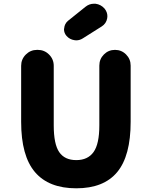

<svg xmlns="http://www.w3.org/2000/svg" viewBox="-20 -1017 803 1024"><path d="M386.7 -12.7Q240.2 -12.7 166.5 -99.1Q92.8 -185.5 92.8 -367.2V-666Q92.8 -701.2 117.7 -726.1Q142.6 -751 177.7 -751H181.6Q216.8 -751 241.7 -726.1Q266.6 -701.2 266.6 -666V-348.6Q266.6 -248 295.9 -205.6Q325.2 -163.1 386.7 -163.1Q448.2 -163.1 479 -206.1Q509.8 -249 509.8 -348.6V-667Q509.8 -702.1 534.2 -726.6Q558.6 -751 593.3 -751Q627.9 -751 652.3 -726.6Q676.8 -702.1 676.8 -667V-367.2Q676.8 -185.5 605 -99.1Q533.2 -12.7 386.7 -12.7ZM421.9 -812.5Q405.3 -801.8 386.7 -801.8Q381.8 -801.8 377 -802.7Q351.6 -806.6 335 -825.2Q321.3 -840.8 321.3 -861.3Q321.3 -864.3 322.3 -866.2Q324.2 -889.6 341.8 -905.3L435.5 -980.5Q456.1 -997.1 480.5 -997.1Q485.4 -997.1 489.3 -997.1Q518.6 -993.2 538.1 -970.7Q552.7 -952.1 552.7 -930.7Q552.7 -925.8 551.8 -919.9Q546.9 -891.6 522.5 -876Z"/></svg>

Font: Gen Jyuu GothicX Heavy
Style: Bold
Weight: 900
Designer: [Source Han Sans]
Ryoko NISHIZUKA  (kana & ideographs); Paul D. Hunt (Latin, Greek & Cyrillic); Wenlong ZHANG  (bopomofo
Version: Version 1.002.20150607